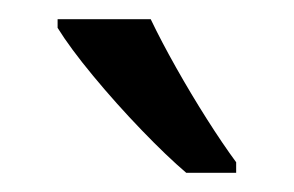

<svg xmlns="http://www.w3.org/2000/svg" viewBox="-20 -786 306 200"><path d="M137 -766Q148 -743 163.5 -715.5Q179 -688 195.5 -662Q212 -636 226 -617V-606H174Q154 -623 127.5 -650.5Q101 -678 77 -707Q53 -736 40 -757V-766Z"/></svg>

Font: Noto Sans Myanmar ExtraCondensed
Style: Regular
Weight: 400
Width: 2
Designer: Monotype Design Team
Foundry: Monotype Imaging Inc.
Version: Version 2.107; ttfautohint (v1.8.4.7-5d5b)